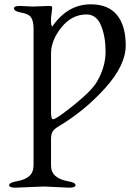

<svg xmlns="http://www.w3.org/2000/svg" viewBox="-20 -680 599 880"><path d="M224.1 -133.8Q235.4 -133.8 289.1 -175.3Q397.9 -258.8 424.8 -306.2Q463.9 -374 463.9 -443.4Q463.9 -512.7 442.9 -563.5Q421.9 -614.3 375 -613.8Q309.1 -613.3 261.7 -554.7Q214.4 -496.1 213.9 -436V-167Q213.9 -137.2 221.2 -133.8ZM396 -660.2Q476.1 -660.2 516.1 -611.3Q556.2 -562.5 556.2 -472.2Q556.6 -381.8 462.9 -277.3Q369.1 -172.9 252 -103Q231 -90.8 222.7 -79.1Q214.4 -67.4 213.9 -45.9V79.1Q213.9 137.2 293 150.9Q326.2 156.7 326.2 168.5Q326.2 180.2 296.9 180.2L180.2 174.8L50.8 180.2Q22 180.2 22 168.5Q22 156.7 58.6 150.4Q94.7 144 114.3 127Q133.8 109.9 133.8 76.2V-548.8Q133.8 -582 123 -599.1Q112.3 -616.2 78.1 -622.1Q43.9 -627.9 43.9 -642.1Q43.9 -653.3 73.2 -652.8L130.9 -649.9L202.1 -652.8Q214.4 -652.8 216.8 -650.9Q219.2 -648.9 219.2 -642.1L213.9 -598.1V-579.1Q214.8 -559.1 220.2 -559.1Q290 -660.2 396 -660.2Z"/></svg>

Font: EBGaramond
Style: Regular
Weight: 400
Version: Version 000.012g